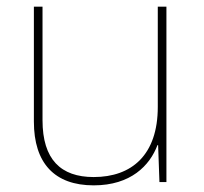

<svg xmlns="http://www.w3.org/2000/svg" viewBox="-20 -614 613 578"><path d="M481 -594H455V-292C455 -148 377 -81 262 -81C163 -81 108 -134 108 -252V-594H82V-248C82 -123 144 -56 262 -56C374 -56 431 -116 454 -177H456L460 -66H481Z"/></svg>

Font: Noto Sans Malayalam UI Thin
Style: Regular
Weight: 100
Designer: Jelle Bosma - Monotype Design Team
Foundry: Monotype Imaging Inc.
Version: Version 2.104